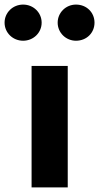

<svg xmlns="http://www.w3.org/2000/svg" viewBox="-76 -819 433 839"><path d="M25 -799C-20 -799 -56 -764 -56 -720C-56 -676 -20 -641 25 -641C70 -641 106 -676 106 -720C106 -764 70 -799 25 -799ZM256 -799C212 -799 176 -764 176 -720C176 -676 212 -641 256 -641C303 -641 337 -676 337 -720C337 -764 303 -799 256 -799ZM62 -531V0H220V-531Z"/></svg>

Font: Fira Sans
Style: Bold
Weight: 700
Designer: Carrois Corporate & Edenspiekermann AG
Foundry: Carrois Corporate GbR & Edenspiekermann AG
Version: Version 4.203